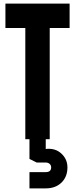

<svg xmlns="http://www.w3.org/2000/svg" viewBox="-20 -770 415 1062"><path d="M255 0H233V54Q285 48 319 79Q353 110 353 156Q353 208 320 240Q287 272 233 272H143V182H233Q263 182 263 156Q263 144 254.5 136.5Q246 129 233 129H183L143 109V0H120V-615H10V-750H365V-615H255Z"/></svg>

Font: Mohave Bold
Style: Regular
Weight: 700
Designer: Gumpita Rahayu
Foundry: Tokotype
Version: Version 2.002;PS 002.002;hotconv 1.0.88;makeotf.lib2.5.64775